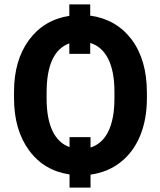

<svg xmlns="http://www.w3.org/2000/svg" viewBox="-20 -789 728 875"><path d="M649.4 -367.7C649.4 -466.8 626 -547.4 579.6 -609.4C532.7 -670.9 469.7 -707 391.1 -717.8V-769H295.9V-716.8C218.3 -704.6 157.2 -668 111.8 -606.4C66.4 -544.4 43.9 -465.8 43.9 -370.6V-341.8C43.9 -245.1 66.9 -166 112.3 -104C157.7 -42 219.2 -5.4 296.9 5.9V65.9H392.6V6.8C444.8 -0.5 490.2 -19 528.8 -49.3C606.4 -109.4 649.4 -212.4 649.4 -339.4ZM501.5 -339.4C501.5 -214.8 462.9 -138.7 392.6 -116.7V-164.1H296.9V-118.7C229 -142.6 192.4 -218.3 192.4 -339.4V-367.2C192.4 -491.7 227.1 -566.4 295.9 -591.3V-543.5H391.1V-593.3C461.9 -571.8 501.5 -496.6 501.5 -371.6Z"/></svg>

Font: Roboto
Style: Bold
Weight: 700
Designer: Google
Version: Version 2.137; 2017